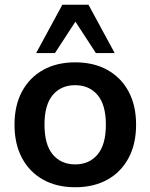

<svg xmlns="http://www.w3.org/2000/svg" viewBox="-20 -777 632 807"><path d="M296.1 10Q218 10 161 -22Q104 -54 72.5 -112.8Q41 -171.7 41 -252.8Q41 -334 72.5 -392.5Q104 -451 161.2 -483Q218.4 -515 296.2 -515Q374 -515 431.5 -483Q489 -451 520.5 -392.4Q552 -333.7 552 -252.9Q552 -172 520.5 -113Q489 -54 431.6 -22Q374.2 10 296.1 10ZM295.9 -86Q355 -86 390 -127.5Q425 -169 425 -253Q425 -337 389.8 -378Q354.7 -419 295.8 -419Q237 -419 202 -378Q167 -337 167 -253Q167 -169 201.9 -127.5Q236.9 -86 295.9 -86ZM132 -554 242 -757H352L462 -554H383L297 -686L211 -554Z"/></svg>

Font: Mulish ExtraLight
Style: Regular
Weight: 200
Designer: Vernon Adams
Foundry: Vernon Adams
Version: Version 3.603